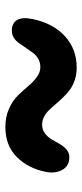

<svg xmlns="http://www.w3.org/2000/svg" viewBox="192 -616 315 740"><g transform="rotate(-90 350.0 -245.5)"><path d="M460 -107.9Q434.6 -107.9 412.4 -115.2Q390.1 -122.6 374.5 -134.3Q358.9 -146 345 -160.4Q331.1 -174.8 319.1 -189Q307.1 -203.1 295.7 -214.8Q284.2 -226.6 270 -233.9Q255.9 -241.2 240.2 -241.2Q221.2 -241.2 206.8 -230.5Q192.4 -219.7 183.1 -204.1Q173.8 -188.5 165.3 -173.1Q156.7 -157.7 144 -147Q131.3 -136.2 115.2 -136.2Q80.6 -136.2 65.7 -163.6Q50.8 -190.9 58.1 -227.1Q71.3 -294.4 115.2 -338.6Q159.2 -382.8 231 -382.8Q270 -382.8 301.3 -368.9Q332.5 -355 351.8 -335.2Q371.1 -315.4 387.7 -295.7Q404.3 -275.9 422.9 -262Q441.4 -248 461.9 -248Q479.5 -248 493.7 -256.1Q507.8 -264.2 516.8 -276.4Q525.9 -288.6 535.6 -303Q545.4 -317.4 553.7 -329.6Q562 -341.8 574.5 -349.9Q586.9 -357.9 602.1 -357.9Q631.3 -357.9 643.3 -337.9Q655.3 -317.9 647 -277.8Q630.4 -198.2 580.8 -153.1Q531.2 -107.9 460 -107.9Z"/></g></svg>

Font: Shantell Sans Irregular Bouncy
Style: Italic
Weight: 600
Italic angle: -11.31°
Designer: Stephen Nixon, Anya Danilova, Shantell Martin
Foundry: Arrow Type
Version: Version 1.006;[9816181b4]